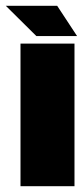

<svg xmlns="http://www.w3.org/2000/svg" viewBox="-57 -645 292 665"><path d="M-37 -625 69 -520H210L141 -625ZM14 0H201V-494H14Z"/></svg>

Font: Blinker Headline
Style: Regular
Weight: 900
Width: 4
Designer: Juergen Huber
Foundry: supertype
Version: Version 1.015;PS 1.15;hotconv 1.0.88;makeotf.lib2.5.647800